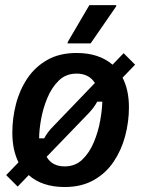

<svg xmlns="http://www.w3.org/2000/svg" viewBox="-20 -720 552 752"><path d="M233.3 12.5Q145 12.5 92.5 -34.2L49.2 10.8L4.2 -34.2L52.5 -84.2Q28.3 -132.5 28.3 -200.8Q28.3 -256.7 42.5 -312.1Q56.7 -367.5 87.1 -412.9Q117.5 -458.3 165.4 -485.4Q213.3 -512.5 280 -512.5Q367.5 -512.5 420.8 -466.7L464.2 -511.7L509.2 -466.7L460 -415.8Q485 -367.5 485 -300Q485 -243.3 470.4 -187.9Q455.8 -132.5 425.4 -87.1Q395 -41.7 347.1 -14.6Q299.2 12.5 233.3 12.5ZM133.3 -178.3H153.3Q165 -201.7 188.3 -225L351.7 -395Q328.3 -431.7 280 -431.7Q238.3 -431.7 210.4 -404.6Q182.5 -377.5 165.4 -336.2Q148.3 -295 140.8 -252.5Q133.3 -210 133.3 -178.3ZM233.3 -68.3Q275 -68.3 302.9 -95.4Q330.8 -122.5 347.9 -163.8Q365 -205 372.5 -247.9Q380 -290.8 380.8 -321.7H360.8Q348.3 -298.3 325.8 -275L162.5 -105.8Q184.2 -68.3 233.3 -68.3ZM245 -550V-555L330 -700H435V-695L335 -550Z"/></svg>

Font: Familjen Grotesk Medium
Style: Italic
Weight: 500
Italic angle: -9.46201°
Designer: Anders Wikstroem, Jonas Baeckman, Matilda Gysing, Kristian Moeller
Foundry: Familjen STHLM AB
Version: Version 2.002; ttfautohint (v1.8.4.7-5d5b)